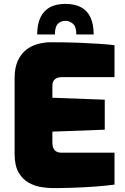

<svg xmlns="http://www.w3.org/2000/svg" viewBox="-20 -960 644 986"><path d="M251 6Q227 6 193.5 1Q160 -4 128.5 -21Q97 -38 76 -73.5Q55 -109 55 -171V-559Q55 -613 72 -649Q89 -685 116 -705.5Q143 -726 176 -734.5Q209 -743 240 -743Q324 -743 384.5 -740.5Q445 -738 489.5 -735Q534 -732 568 -728V-564H300Q275 -564 262 -553Q249 -542 249 -520V-458L518 -448V-294L249 -284V-228Q249 -210 254.5 -198.5Q260 -187 270 -181.5Q280 -176 292 -176H568V-12Q525 -6 470 -2Q415 2 358 4Q301 6 251 6ZM317 -940Q364 -940 396.5 -922.5Q429 -905 445 -870Q461 -835 461 -783H372Q372 -823 354.5 -838Q337 -853 317 -853Q292 -853 277 -837.5Q262 -822 262 -783H171Q171 -835 187.5 -870Q204 -905 236 -922.5Q268 -940 317 -940Z"/></svg>

Font: Exo Thin Black
Style: Regular
Weight: 900
Version: Version 2.000